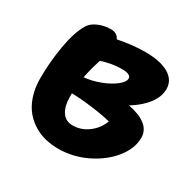

<svg xmlns="http://www.w3.org/2000/svg" viewBox="-127 -699 812 808"><g transform="rotate(30 279.5 -295.5)"><path d="M37.1 -242.2Q37.1 -318.4 50.5 -398.2Q64 -478 90.8 -522.9Q102.5 -543.5 131.3 -556.2Q160.2 -568.8 191.9 -568.8Q222.7 -568.8 233.9 -543.9Q303.2 -558.1 366.2 -558.1Q438.5 -558.1 479.2 -534.4Q520 -510.7 520 -466.8Q520 -429.7 492.9 -394Q465.8 -358.4 418 -329.1Q530.8 -306.6 530.8 -236.8Q530.8 -184.6 491 -134.8Q451.2 -85 386 -53.5Q320.8 -22 251 -22Q181.2 -22 132.1 -52Q83 -82 60.1 -130.9Q37.1 -179.7 37.1 -242.2ZM314.9 -446.8Q268.6 -446.8 217.8 -430.2Q201.7 -380.9 192.9 -335.9Q230.5 -339.4 269.8 -354.2Q309.1 -369.1 334.5 -389.2Q359.9 -409.2 359.9 -425.8Q359.9 -446.8 314.9 -446.8ZM184.1 -234.9Q184.1 -191.9 201.4 -164.6Q218.8 -137.2 253.9 -137.2Q294.4 -137.2 328.6 -162.6Q362.8 -188 377.9 -228Q342.8 -237.3 284.4 -244.9Q226.1 -252.4 184.1 -252.9Z"/></g></svg>

Font: Shantell Sans Bouncy
Style: Bold
Weight: 700
Designer: Stephen Nixon, Anya Danilova, Shantell Martin
Foundry: Arrow Type
Version: Version 1.006;[9816181b4]